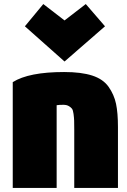

<svg xmlns="http://www.w3.org/2000/svg" viewBox="-20 -914 629 949"><path d="M563 15H347V-255Q347 -261 347 -272Q347 -303 346.5 -317.5Q346 -332 343.5 -351Q341 -370 335.5 -377Q330 -384 319.5 -390Q309 -396 293 -396Q273 -396 260 -394V15H43V-508Q122 -558 297 -558Q382 -558 436 -540.5Q490 -523 517 -484.5Q544 -446 553.5 -401Q563 -356 563 -286ZM194 -894 299 -813 404 -894 499 -784 299 -610 103 -784Z"/></svg>

Font: Repo
Style: ExtraBlack
Weight: 1000
Designer: Stefan Peev
Foundry: Context Ltd
Version: Version 001.000